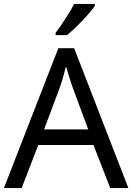

<svg xmlns="http://www.w3.org/2000/svg" viewBox="-20 -964 679 984"><path d="M545 0 459 -221H176L91 0H0L279 -717H360L638 0ZM352 -517Q349 -525 342 -546Q335 -567 328.5 -589.5Q322 -612 318 -624Q313 -604 307.5 -583.5Q302 -563 296.5 -546Q291 -529 287 -517L206 -301H432ZM466 -934Q457 -920 440 -900Q423 -880 402.5 -858.5Q382 -837 361.5 -817.5Q341 -798 323 -784H265V-796Q280 -815 297.5 -841Q315 -867 332 -894.5Q349 -922 360 -944H466Z"/></svg>

Font: Noto Sans Hebrew
Style: Regular
Weight: 400
Designer: Monotype Design Team
Foundry: Monotype Imaging Inc.
Version: Version 2.003